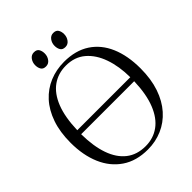

<svg xmlns="http://www.w3.org/2000/svg" viewBox="-259 -1060 1205 1205"><g transform="rotate(-45 343.0 -458.0)"><path d="M336 11Q234.5 11 164.5 -36.5Q94.5 -84 58.5 -168Q22.5 -252 22.5 -362Q22.5 -457.5 47.8 -530Q73 -602.5 118 -651.8Q163 -701 223.2 -726Q283.5 -751 353 -751Q454 -751 523.2 -705.8Q592.5 -660.5 628 -577.8Q663.5 -495 663.5 -382.5Q663.5 -287.5 638.5 -214.2Q613.5 -141 568.8 -90.8Q524 -40.5 464.5 -14.8Q405 11 336 11ZM341 -14Q410 -14 462 -51.8Q514 -89.5 544.2 -165Q574.5 -240.5 578 -353.5H107.5Q108.5 -246.5 135 -170.8Q161.5 -95 213 -54.5Q264.5 -14 341 -14ZM108 -388.5H578.5Q578 -485.5 551.2 -561.8Q524.5 -638 472.8 -682Q421 -726 344 -726Q275 -726 223 -689Q171 -652 141.2 -577.2Q111.5 -502.5 108 -388.5ZM252.5 -810Q228.5 -810 219 -825.8Q209.5 -841.5 209.5 -863.5Q209.5 -888.5 223.8 -907.8Q238 -927 260.5 -927H261.5Q286 -927 295.2 -911.2Q304.5 -895.5 304.5 -873.5Q304.5 -848.5 290.2 -829.2Q276 -810 253.5 -810ZM424.5 -810Q400.5 -810 391 -825.8Q381.5 -841.5 381.5 -863.5Q381.5 -888.5 395.8 -907.8Q410 -927 432.5 -927H433.5Q457.5 -927 467 -911.2Q476.5 -895.5 476.5 -873.5Q476.5 -848.5 462.2 -829.2Q448 -810 425.5 -810Z"/></g></svg>

Font: Merriweather 144pt Light
Style: Regular
Weight: 300
Version: Version 2.100